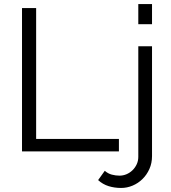

<svg xmlns="http://www.w3.org/2000/svg" viewBox="-20 -750 847 951"><path d="M580 181Q547 181 518 172Q489 163 466 142L499 96Q515 110 534 115Q553 120 572 120Q590 120 606.5 113Q623 106 636 93.5Q649 81 657 64Q665 47 665 27V-521H733V23Q733 58 720 87Q707 116 685.5 137Q664 158 636.5 169.5Q609 181 580 181ZM665 -630V-730H733V-630ZM89 0V-710H159V-62H569V0Z"/></svg>

Font: PTCRaleway
Style: Regular
Weight: 400
Designer: Matt McInerney, Pablo Impallari, Rodrigo Fuenzalida
Foundry: Matt McInerney, Pablo Impallari, Rodrigo Fuenzalida
Version: Version 3.000g; ttfautohint (v1.5) -l 8 -r 28 -G 28 -x 14 -D